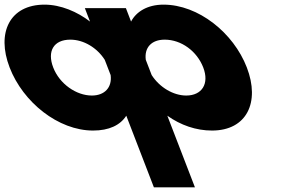

<svg xmlns="http://www.w3.org/2000/svg" viewBox="-69 -548 1255 828"><path d="M807.5 -257C834.8 -186 801.1 -136 734.1 -136C678.8 -136 619.1 -171.1 585.1 -224.3L559.7 -290.1C552.8 -342.2 583.7 -377 641.3 -377C713.3 -377 780.5 -327 807.5 -257ZM-27.5 -257C30.3 -107 182.3 15 332.3 15C401.3 15 449.4 -8 475.6 -49L594.7 260H771.7L652.6 -49C710.4 -8 776.3 15 845.3 15C995.3 15 1053.3 -107 995.5 -257C937.7 -407 786.1 -528 636.1 -528C566.1 -528 518 -497 496.2 -455L473.9 -513H471.9H298.9H296.9L319.2 -455C265 -497 193.1 -528 123.1 -528C-26.9 -528 -85.3 -407 -27.5 -257ZM160.5 -257C133.5 -327 162.3 -377 234.3 -377C291.8 -377 349.5 -342.2 382.7 -290.1L408.1 -224.3C415.1 -171.1 382.4 -136 327.1 -136C260.1 -136 187.8 -186 160.5 -257Z"/></svg>

Font: Hussar
Style: BdOpOblFour
Weight: 700
Foundry: Cannot Into Space Fonts
Version: Version 2.00